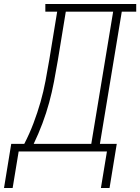

<svg xmlns="http://www.w3.org/2000/svg" viewBox="-69 -755 699 957"><path d="M-6 182H-49L-13 -38H52Q78 -88 98 -141Q118 -194 133 -246.5Q148 -299 158 -352.5Q168 -406 177 -459L216 -697H157V-735H610V-697H538L429 -38H513L477 182H434L464 0H24ZM386 -38 495 -697H259L219 -453Q210 -400 200 -347.5Q190 -295 176 -243.5Q162 -192 142.5 -140Q123 -88 99 -38Z"/></svg>

Font: Iosevka Etoile XLtObl
Style: Regular
Weight: 200
Italic angle: -9°
Designer: Belleve Invis
Foundry: Belleve Invis
Version: Version 15.5.2; ttfautohint (v1.8.4)